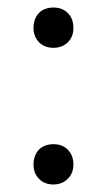

<svg xmlns="http://www.w3.org/2000/svg" viewBox="-20 -482 284 510"><path d="M122 -355Q98 -355 83.5 -370Q69 -385 69 -408Q69 -424 75.5 -436.5Q82 -449 94 -455.5Q106 -462 122 -462Q146 -462 160.5 -447Q175 -432 175 -408Q175 -384 160 -369.5Q145 -355 122 -355ZM122 8Q98 8 83.5 -7Q69 -22 69 -45Q69 -61 75.5 -73.5Q82 -86 94 -92.5Q106 -99 122 -99Q146 -99 160.5 -84Q175 -69 175 -45Q175 -22 160 -7Q145 8 122 8Z"/></svg>

Font: Onest Light
Style: Regular
Weight: 300
Designer: Dmitri Voloshin, Andrey Kudryavtsev
Foundry: Dmitri Voloshin, Andrey Kudryavtsev
Version: Version 1.000;gftools[0.9.33]